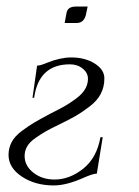

<svg xmlns="http://www.w3.org/2000/svg" viewBox="-20 -360 422 585"><path d="M247 -340 243 -321Q238 -290 214 -290H177L183 -322Q187 -340 211 -340ZM93 -160Q103 -160 124 -169Q164 -185 197 -185Q239 -185 268.5 -166.5Q298 -148 298 -121Q298 -95 287 -74Q276 -53 253 -35.5Q230 -18 212 -7.5Q194 3 161 19Q134 32 120 40Q106 48 88 60.5Q70 73 62.5 86.5Q55 100 55 115Q55 145 81.5 166Q108 187 146 187Q192 187 233.5 154Q275 121 286 58H293L275 169Q263 169 234 182Q182 205 144 205Q87 205 46.5 178Q6 151 6 112Q6 91 15.5 73Q25 55 46.5 39Q68 23 85 13Q102 3 132 -13Q160 -27 176 -36Q192 -45 211 -59Q230 -73 239 -88Q248 -103 248 -120Q248 -138 232 -151Q216 -164 193 -164Q98 -164 84 -62H79Z"/></svg>

Font: Kleymissky
Style: Regular
Weight: 500
Italic angle: -8°
Designer: gluk
Foundry: gluk
Version: Version 0.283